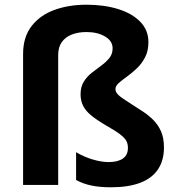

<svg xmlns="http://www.w3.org/2000/svg" viewBox="-20 -785 751 815"><path d="M610 -606Q610 -569 596 -542Q582 -515 561 -495Q540 -475 519 -460Q498 -445 484 -432.5Q470 -420 470 -407Q470 -395 480 -384.5Q490 -374 512.5 -359.5Q535 -345 572 -321Q605 -301 628 -278.5Q651 -256 663.5 -227.5Q676 -199 676 -159Q676 -104 650.5 -66Q625 -28 575 -9Q525 10 451 10Q403 10 367.5 2.5Q332 -5 303 -21V-139Q319 -129 342.5 -119Q366 -109 392.5 -103Q419 -97 441 -97Q480 -97 501.5 -112Q523 -127 523 -157Q523 -175 516 -187.5Q509 -200 489.5 -215Q470 -230 431 -252Q390 -276 366 -296Q342 -316 332 -337.5Q322 -359 322 -385Q322 -416 335.5 -438Q349 -460 369.5 -476Q390 -492 410.5 -507Q431 -522 444.5 -539Q458 -556 458 -580Q458 -611 426 -630Q394 -649 347 -649Q312 -649 285 -638.5Q258 -628 242.5 -606.5Q227 -585 227 -551V0H78V-556Q78 -627 113.5 -673.5Q149 -720 210 -742.5Q271 -765 347 -765Q422 -765 481.5 -746.5Q541 -728 575.5 -692.5Q610 -657 610 -606Z"/></svg>

Font: Noto Sans Devanagari
Style: Bold
Weight: 700
Version: Version 2.003